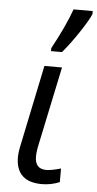

<svg xmlns="http://www.w3.org/2000/svg" viewBox="-57 -842 449 887"><g transform="rotate(5 168.0 -398.5)"><path d="M50.8 -106Q50.8 -122.1 55.7 -148.4Q60.5 -174.8 136.2 -535.2H217.8L142.1 -175.8Q133.8 -138.7 133.8 -115.2Q133.8 -57.1 186 -57.1Q209.5 -57.1 253.9 -69.8V-6.8Q214.4 9.8 171.9 9.8Q50.8 9.8 50.8 -106ZM336.4 -807.1V-793Q324.2 -763.7 285.2 -705.1Q246.1 -646.5 211.4 -606H160.6V-620.1Q217.8 -724.6 247.6 -807.1Z"/></g></svg>

Font: OpenSans-Italic
Style: Italic
Weight: 400
Italic angle: -12°
Foundry: Ascender Corporation
Version: Version 1.10